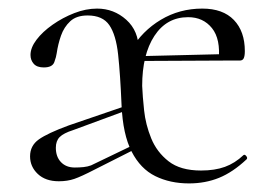

<svg xmlns="http://www.w3.org/2000/svg" viewBox="-20 -415 629 447"><path d="M420 12Q376 12 341.5 -5Q307 -22 286.5 -62Q266 -102 263 -170Q260 -242 255 -288Q250 -334 234.5 -356.5Q219 -379 184 -379Q158 -379 143.5 -365.5Q129 -352 122 -332Q115 -312 112 -291Q111 -283 106.5 -270.5Q102 -258 82 -258Q66 -258 58.5 -266.5Q51 -275 51 -287Q51 -304 65 -322.5Q79 -341 102.5 -357.5Q126 -374 153 -384.5Q180 -395 206 -395Q245 -395 274 -369Q303 -343 303 -299Q303 -286 305 -276Q307 -266 309 -252.5Q311 -239 311 -215Q312 -191 315.5 -158Q319 -125 332 -93Q345 -61 372.5 -39.5Q400 -18 448 -18Q480 -18 503.5 -26.5Q527 -35 547 -54Q550 -56 553.5 -51.5Q557 -47 554 -44Q522 -14 490 -1Q458 12 420 12ZM117 7Q86 7 68 -10Q50 -27 50 -51Q50 -76 70.5 -90.5Q91 -105 140 -123L289 -174L291 -164L150 -112Q128 -105 119 -96Q110 -87 110 -71Q110 -50 122 -37.5Q134 -25 154 -25Q165 -25 174.5 -26Q184 -27 192 -30L298 -81L299 -70L200 -20Q169 -4 153 1.5Q137 7 117 7ZM295 -273 294 -284 501 -289V-274ZM311 -215 285 -299Q311 -343 354.5 -369Q398 -395 451 -395Q499 -395 524.5 -368.5Q550 -342 550 -296Q550 -285 547.5 -279.5Q545 -274 538 -274H489Q494 -324 473.5 -349.5Q453 -375 418 -375Q368 -375 339.5 -331.5Q311 -288 311 -215Z"/></svg>

Font: Cormorant Light Light
Style: Regular
Weight: 300
Version: Version 4.000